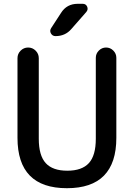

<svg xmlns="http://www.w3.org/2000/svg" viewBox="-20 -980 704 1010"><path d="M72 -255V-674Q72 -697 88.5 -713.5Q105 -730 128 -730Q151 -730 167.5 -713.5Q184 -697 184 -674V-250Q184 -162 220.5 -122Q257 -82 334 -82Q411 -82 447.5 -122Q484 -162 484 -250V-676Q484 -698 500 -714Q516 -730 538 -730Q560 -730 576 -714Q592 -698 592 -676V-255Q592 10 332 10Q72 10 72 -255ZM389 -960H415Q432 -960 438.5 -945Q445 -930 434 -917L355 -827Q323 -790 272 -790Q256 -790 248 -804Q240 -818 249 -832L301 -912Q331 -960 389 -960Z"/></svg>

Font: Rounded Mplus 1c Medium
Style: Regular
Weight: 500
Version: Version 1.059.20150529